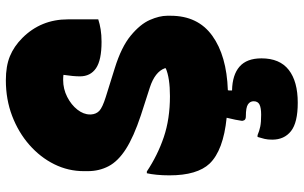

<svg xmlns="http://www.w3.org/2000/svg" viewBox="-206 -554 1013 640"><g transform="rotate(-90 300.0 -233.5)"><path d="M426 132Q426 193 387.5 223Q349 253 278 253Q212 253 183.5 230.5Q155 208 155 168Q155 153 157.5 142.5Q160 132 164 119H170Q184 125 198.5 128Q213 131 238 131Q261 131 272 125.5Q283 120 283 106Q283 94 272.5 87Q262 80 233 80Q223 80 220 75Q217 70 218 65Q220 49 228 16Q119 5 75 -41Q56 -61 46 -94.5Q36 -128 36 -175Q36 -198 38 -217.5Q40 -237 43 -250H49Q103 -214 163.5 -193.5Q224 -173 300 -173Q330 -173 353.5 -176.5Q377 -180 393 -187V-190Q381 -223 329 -240L236 -270Q164 -294 123.5 -320Q83 -346 66.5 -377.5Q50 -409 50 -447V-460Q50 -512 73 -558.5Q96 -605 137.5 -641.5Q179 -678 234 -699Q289 -720 353 -720Q400 -720 433 -706.5Q466 -693 494 -665Q556 -603 556 -513V-412Q541 -407 522.5 -404Q504 -401 481 -401Q420 -401 393 -419.5Q366 -438 366 -473Q366 -495 371 -528Q364 -529 354 -529Q324 -529 297.5 -515.5Q271 -502 255 -481.5Q239 -461 239 -440V-436Q240 -419 251 -408.5Q262 -398 297 -387L393 -357Q464 -335 502 -303.5Q540 -272 554 -240Q568 -208 568 -182V-171Q568 -80 501.5 -32Q435 16 320 20Q319 22 319 24V34Q371 35 398.5 59Q426 83 426 132Z"/></g></svg>

Font: Recursive Mn Csl St Blk
Style: Regular
Weight: 900
Monospace: yes
Version: Version 1.079;hotconv 1.0.112;makeotfexe 2.5.65598; ttfautoh